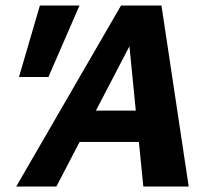

<svg xmlns="http://www.w3.org/2000/svg" viewBox="-20 -678 767 698"><path d="M501 0 444 -576H485L185 0H39L420 -658H567L666 0ZM186 -162 251 -276H535L567 -162ZM156 -398H49L125 -658H269Z"/></svg>

Font: Ysabeau Office ExtraBold
Style: Italic
Weight: 800
Italic angle: -12°
Designer: Christian Thalmann (Catharsis Fonts)
Version: Version 2.001;gftools[0.9.30]; featfreeze: tnum,lnum,ss02